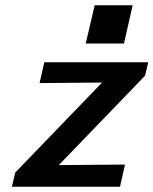

<svg xmlns="http://www.w3.org/2000/svg" viewBox="-20 -708 582 728"><path d="M25 0 38 -54 367 -395Q327 -395 248 -394Q169 -393 130 -393L148 -472H542L530 -421L203 -82Q244 -82 329 -83Q414 -84 454 -84L435 0ZM305 -543 339 -688H483L450 -543Z"/></svg>

Font: Coval
Style: ExtraBold Italic
Weight: 800
Foundry: Context Ltd
Version: Version 001.000